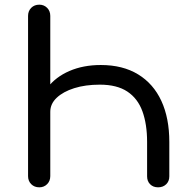

<svg xmlns="http://www.w3.org/2000/svg" viewBox="-20 -801 813 821"><path d="M411 -523Q505 -523 570.5 -483Q636 -443 670 -369.5Q704 -296 704 -194V-47Q704 -26 690.5 -13Q677 0 656 0Q635 0 622 -13Q609 -26 609 -47V-194Q609 -270 589 -325Q569 -380 524.5 -409.5Q480 -439 407 -439Q345 -439 297.5 -424Q250 -409 222.5 -383Q195 -357 195 -323H148Q149 -381 183.5 -426.5Q218 -472 277 -497.5Q336 -523 411 -523ZM148 -781Q168 -781 181.5 -767.5Q195 -754 195 -733V-48Q195 -27 181.5 -13.5Q168 0 148 0Q127 0 113.5 -13.5Q100 -27 100 -48V-733Q100 -754 113.5 -767.5Q127 -781 148 -781Z"/></svg>

Font: Comfortaa SemiBold
Style: Regular
Weight: 600
Designer: Johan Aakerlund
Foundry: Johan Aakerlund
Version: Version 3.104; ttfautohint (v1.8.1.43-b0c9)